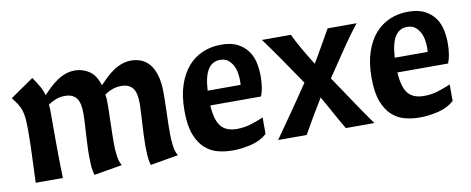

<svg xmlns="http://www.w3.org/2000/svg" viewBox="-52 -724 2321 947"><g transform="rotate(-10 1108.5 -250.0)"><path d="M639 12Q632 -11 630.5 -38Q629 -65 629 -85Q629 -113 630.5 -142.5Q632 -172 633.5 -199.5Q635 -227 636.5 -251.5Q638 -276 638 -294Q638 -353 618.5 -375Q599 -397 564 -397Q538 -397 517 -389Q496 -381 479 -369Q482 -349 482 -326Q482 -312 481.5 -285Q481 -258 480 -227.5Q479 -197 478.5 -169Q478 -141 478 -126Q478 -93 482 -62.5Q486 -32 498 -12L357 12Q350 -11 348.5 -38Q347 -65 347 -85Q347 -113 348.5 -142.5Q350 -172 351.5 -199.5Q353 -227 354.5 -251.5Q356 -276 356 -294Q356 -353 336.5 -375Q317 -397 282 -397Q256 -397 234.5 -388.5Q213 -380 196 -368Q198 -348 198 -325Q198 -302 198 -271Q198 -225 198 -188Q198 -151 198.5 -119Q199 -87 199.5 -58.5Q200 -30 201 0H65Q66 -24 67 -54Q68 -84 69.5 -117.5Q71 -151 72 -186.5Q73 -222 73 -255Q73 -294 71 -318.5Q69 -343 63 -361.5Q57 -380 47 -395.5Q37 -411 21 -431L138 -512Q158 -483 170 -461.5Q182 -440 188 -417Q203 -433 221 -450Q239 -467 259 -481Q279 -495 302 -503.5Q325 -512 351 -512Q388 -512 421 -491Q454 -470 470 -417Q485 -433 503 -450Q521 -467 541 -481Q561 -495 584 -503.5Q607 -512 633 -512Q658 -512 681.5 -503Q705 -494 723 -473Q741 -452 752 -416Q763 -380 763 -326Q763 -312 762.5 -285Q762 -258 761 -227.5Q760 -197 759.5 -169Q759 -141 759 -126Q759 -93 763 -62.5Q767 -32 779 -12Z M979 -226Q984 -150 1010 -119.5Q1036 -89 1089 -89Q1129 -89 1164.5 -101Q1200 -113 1223 -123V-40Q1191 -11 1143 0.5Q1095 12 1050 12Q1013 12 977 3Q941 -6 912.5 -31.5Q884 -57 866.5 -102.5Q849 -148 849 -222Q849 -295 867 -349.5Q885 -404 916.5 -440Q948 -476 990.5 -494Q1033 -512 1083 -512Q1134 -512 1166.5 -494.5Q1199 -477 1217.5 -450Q1236 -423 1242.5 -390Q1249 -357 1249 -326Q1249 -294 1244.5 -268Q1240 -242 1233 -226ZM1065 -439Q1026 -439 1004.5 -405.5Q983 -372 979 -300H1144Q1144 -304 1144.5 -310Q1145 -316 1145 -321Q1145 -337 1142 -357.5Q1139 -378 1130 -396Q1121 -414 1105.5 -426.5Q1090 -439 1065 -439Z M1760 -500Q1742 -477 1726.5 -456Q1711 -435 1692.5 -408.5Q1674 -382 1649.5 -345Q1625 -308 1588 -254Q1616 -213 1639 -178.5Q1662 -144 1682.5 -113.5Q1703 -83 1722 -55.5Q1741 -28 1761 0H1618Q1604 -24 1592 -45Q1580 -66 1569 -86.5Q1558 -107 1546.5 -127Q1535 -147 1522 -170Q1493 -123 1469 -82Q1445 -41 1422 0H1279Q1302 -33 1321 -60Q1340 -87 1359.5 -115Q1379 -143 1401.5 -176Q1424 -209 1456 -256Q1414 -317 1373.5 -376.5Q1333 -436 1286 -500H1431Q1440 -481 1449 -464Q1458 -447 1468.5 -428.5Q1479 -410 1492 -388.5Q1505 -367 1522 -339Q1547 -380 1568 -417.5Q1589 -455 1615 -500Z M1916 -226Q1921 -150 1947 -119.5Q1973 -89 2026 -89Q2066 -89 2101.5 -101Q2137 -113 2160 -123V-40Q2128 -11 2080 0.5Q2032 12 1987 12Q1950 12 1914 3Q1878 -6 1849.5 -31.5Q1821 -57 1803.5 -102.5Q1786 -148 1786 -222Q1786 -295 1804 -349.5Q1822 -404 1853.5 -440Q1885 -476 1927.5 -494Q1970 -512 2020 -512Q2071 -512 2103.5 -494.5Q2136 -477 2154.5 -450Q2173 -423 2179.5 -390Q2186 -357 2186 -326Q2186 -294 2181.5 -268Q2177 -242 2170 -226ZM2002 -439Q1963 -439 1941.5 -405.5Q1920 -372 1916 -300H2081Q2081 -304 2081.5 -310Q2082 -316 2082 -321Q2082 -337 2079 -357.5Q2076 -378 2067 -396Q2058 -414 2042.5 -426.5Q2027 -439 2002 -439Z"/></g></svg>

Font: CantoraOne
Style: Regular
Weight: 400
Designer: Pablo Impallari, Rodrigo Fuenzalida
Foundry: Pablo Impallari
Version: Version 1.001; ttfautohint (v0.8) -G 200 -r 50